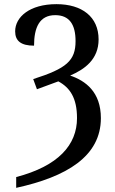

<svg xmlns="http://www.w3.org/2000/svg" viewBox="-20 -745 553 925"><path d="M58 108V160C300 107 466 9 466 -176C466 -302 392 -356 318 -381C388 -411 455 -459 455 -555C455 -664 375 -725 252 -725C123 -725 53 -663 53 -594C53 -548 81 -525 144 -525C144 -612 170 -672 246 -672C315 -672 344 -626 344 -547C344 -453 301 -415 140 -364L158 -315C188 -326 224 -339 261 -353C317 -323 351 -273 351 -176C351 -47 261 55 58 108Z"/></svg>

Font: Noto Serif Condensed Medium
Style: Regular
Weight: 500
Width: 3
Designer: Monotype Design Team
Foundry: Monotype Imaging Inc.
Version: Version 2.015